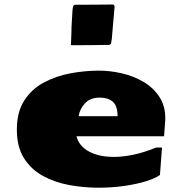

<svg xmlns="http://www.w3.org/2000/svg" viewBox="-20 -830 839 868"><path d="M425.3 18.6Q357.4 18.6 291.7 6.3Q226.1 -5.9 172.9 -35.4Q119.6 -64.9 87.9 -115.7Q56.2 -166.5 56.2 -244.1Q56.2 -324.2 90.1 -376.2Q124 -428.2 179.2 -457.5Q234.4 -486.8 299.8 -498.8Q365.2 -510.7 427.7 -510.7Q477.5 -510.7 530.8 -498.5Q584 -486.3 629.4 -459.5Q674.8 -432.6 702.1 -389.6Q729.5 -346.7 727.1 -285.2Q727.1 -279.3 726.1 -273.9L721.7 -213.9H325.7Q337.4 -169.4 382.3 -145Q427.2 -120.6 494.6 -120.6Q536.1 -120.6 584.5 -130.9Q632.8 -141.1 686 -163.1H712.4L703.1 -39.1Q683.6 -24.4 641.8 -11.2Q600.1 2 543.9 10.3Q487.8 18.6 425.3 18.6ZM511.7 -304.7Q511.2 -352.5 489.5 -370.6Q467.8 -388.7 431.6 -388.7Q388.2 -388.7 364.5 -363.3Q340.8 -337.9 335.4 -304.7ZM305.7 -625.5Q300.8 -625.5 300.8 -628.4V-630.4Q302.2 -665 302.7 -678.2Q303.2 -691.4 303.2 -695.1Q303.2 -698.7 303.2 -703.4Q303.2 -708 304.2 -724.4Q305.2 -740.7 307.6 -780.8Q308.6 -795.9 310.8 -801.8Q313 -807.6 320.8 -808.6Q361.3 -808.6 405.5 -808.8Q449.7 -809.1 488.8 -809.6Q498 -809.6 498 -798.8L485.4 -654.3Q483.4 -639.2 481.7 -633.5Q480 -627.9 471.7 -627Q432.6 -626.5 391.4 -626Q350.1 -625.5 305.7 -625.5Z"/></svg>

Font: Seymour One
Style: Regular
Weight: 400
Designer: Vernon Adams
Foundry: Vernon Adams
Version: Version 1.100; ttfautohint (v1.8.4.7-5d5b);gftools[0.9.33]